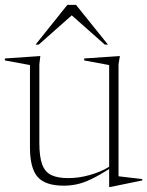

<svg xmlns="http://www.w3.org/2000/svg" viewBox="-29 -752 604 788"><path d="M132.5 -165.5Q132.5 -109 144 -77.5Q155.5 -46 181.5 -33.5Q207.5 -21 251.5 -21Q294.5 -21 339.8 -33.8Q385 -46.5 419 -67.5V-485L316.5 -504V-512L463 -522L457.5 -488V-28.5L555 -17V-11.5L423.5 15.5H419V-58.5Q375 -30.5 343.5 -15.8Q312 -1 285.8 4.5Q259.5 10 232.5 10Q157 10 125.5 -25.8Q94 -61.5 94 -147.5V-485L-9 -504V-512L136.5 -522L132.5 -488ZM117 -569 247.5 -732H283L414 -569H401L265.5 -689L130 -569Z"/></svg>

Font: Newsreader Display ExtraLight
Style: Regular
Weight: 275
Designer: Hugues Gentile
Foundry: Production Type
Version: Version 1.001